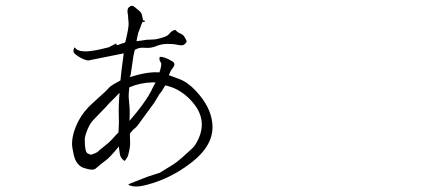

<svg xmlns="http://www.w3.org/2000/svg" viewBox="-20 -578 1540 678"><path d="M437.5 -151.4Q499 -222.7 518.6 -266.6Q521.5 -271.5 529.3 -287.1H518.6Q474.6 -286.1 436.5 -269.5Q435.5 -254.9 434.6 -246.6Q433.6 -238.3 436 -215.8Q438.5 -193.4 438 -179.7Q437.5 -166 437.5 -151.4ZM484.4 -501 491.2 -500Q491.2 -502 490.2 -504.9Q488.3 -508.8 486.3 -505.9Q484.4 -502.9 484.4 -502.4Q484.4 -502 484.4 -501ZM417 -389.6 291 -364.3Q274.4 -367.2 256.3 -378.9Q238.3 -390.6 239.3 -397.5Q239.3 -406.2 244.1 -411.1Q256.8 -386.7 332 -403.3Q363.3 -411.1 364.3 -411.1L390.6 -424.8V-423.8Q390.6 -416 398.4 -419.9Q410.2 -424.8 416 -425.8Q422.9 -426.8 423.8 -434.6Q435.5 -483.4 434.1 -496.6Q432.6 -509.8 432.6 -515.6Q432.6 -521.5 430.7 -532.2Q428.7 -545.9 434.6 -551.8Q440.4 -557.6 445.3 -557.6Q450.2 -557.6 455.6 -553.2Q460.9 -548.8 467.8 -543Q478.5 -535.2 480.5 -527.3Q485.4 -508.8 485.4 -503.9L484.4 -502.9Q478.5 -491.2 473.6 -475.6L469.7 -465.8Q467.8 -461.9 466.8 -456.1L463.9 -442.4L461.9 -432.6Q471.7 -433.6 481.9 -435.1Q492.2 -436.5 497.1 -437.5L519.5 -438.5Q530.3 -438.5 543.9 -442.4L562.5 -448.2Q572.3 -452.1 577.1 -458Q585.9 -469.7 598.6 -472.7Q598.6 -472.7 599.6 -471.7L607.4 -464.8Q613.3 -460.9 620.1 -458Q629.9 -455.1 638.7 -433.6V-432.6L639.6 -431.6Q631.8 -417 620.1 -418Q608.4 -418.9 601.1 -420.9Q593.8 -422.9 571.8 -422.9Q549.8 -422.9 531.2 -415Q512.7 -407.2 492.2 -409.2Q471.7 -411.1 459 -403.3Q458 -403.3 456.1 -402.3L451.2 -380.9L441.4 -313.5L437.5 -305.7Q504.9 -326.2 543 -322.3Q552.7 -351.6 547.9 -357.4Q543 -363.3 543 -371.1L543.9 -377Q559.6 -378.9 588.9 -361.3Q600.6 -354.5 592.8 -341.8L583 -328.1Q578.1 -317.4 576.2 -312.5L613.3 -298.8Q642.6 -288.1 671.9 -256.8Q723.6 -201.2 729.5 -144.5Q739.3 -65.4 649.4 1Q581.1 52.7 500 74.2Q454.1 86.9 432.6 74.2Q437.5 70.3 457.5 63Q477.5 55.7 488.8 50.8Q500 45.9 521 39.6Q542 33.2 543.9 32.2Q580.1 9.8 590.8 3.4Q601.6 -2.9 623 -21.5Q665 -58.6 668 -64.5Q724.6 -151.4 651.4 -226.6Q620.1 -258.8 582 -271.5L568.4 -275.4L563.5 -276.4Q549.8 -252 543.9 -247.1L524.4 -214.8L498 -178.7Q462.9 -128.9 456.5 -125Q450.2 -121.1 438.5 -106.4Q438.5 -89.8 439.5 -74.2Q440.4 -58.6 431.6 -26.4L426.8 -18.6Q420.9 -7.8 418 -10.7Q405.3 -20.5 403.3 -33.7Q401.4 -46.9 399.4 -60.5L385.7 -43.9Q367.2 -22.5 357.4 -14.6Q347.7 -6.8 336.9 1L317.4 17.6Q309.6 23.4 292 19.5Q274.4 15.6 266.6 10.7Q247.1 -2 240.7 -29.8Q234.4 -57.6 234.4 -69.3Q234.4 -106.4 256.8 -150.4Q274.4 -184.6 308.1 -214.8Q341.8 -245.1 350.1 -252.9Q358.4 -260.7 365.2 -268.6Q372.1 -276.4 405.3 -293.9Q408.2 -326.2 417 -389.6ZM390.6 -238.3 373 -220.7Q368.2 -216.8 359.9 -207Q351.6 -197.3 335.4 -181.2Q319.3 -165 308.6 -153.3Q297.9 -141.6 290 -123Q279.3 -97.7 279.3 -85.9Q279.3 -43.9 288.1 -37.1Q300.8 -30.3 303.7 -32.2Q317.4 -37.1 324.2 -41Q327.1 -44.9 347.7 -61Q368.2 -77.1 376 -86.4Q383.8 -95.7 398.4 -110.4V-112.3L399.4 -131.8Q400.4 -138.7 399.4 -173.8Q398.4 -207 402.3 -250Q392.6 -241.2 390.6 -238.3Z"/></svg>

Font: ToneOZ-Zhuyin-Tsuipita-TC
Style: Regular
Weight: 400
Designer: ÂÆ£ÂøóÂáåJeffrey Xuan(jeffreyx@gmail.com, ToneOZ.com) ÈòøÂù§(cjkFonts)
Foundry: ToneOZ
Version: Version 0.240710